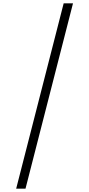

<svg xmlns="http://www.w3.org/2000/svg" viewBox="-20 -906 535 1152"><path d="M418 -886 133 226H77L362 -886Z"/></svg>

Font: Noto Sans Kannada UI Light
Style: Regular
Weight: 300
Designer: Jelle Bosma - Monotype Design Team
Foundry: Monotype Imaging Inc.
Version: Version 2.005; ttfautohint (v1.8.4.7-5d5b)